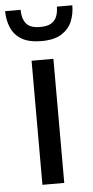

<svg xmlns="http://www.w3.org/2000/svg" viewBox="-66 -748 379 780"><g transform="rotate(-5 123.0 -358.0)"><path d="M164 0H75V-506H164ZM122.5 -582Q71.5 -582 41.5 -600Q11.5 -618 -1.5 -649Q-14.5 -679.5 -14.5 -716H48.5Q48.5 -681 64.5 -660.2Q80.5 -639.5 122.5 -639.5Q151 -639.5 167 -649.2Q183 -659 189.8 -676.2Q196.5 -693.5 196.5 -716H259.5Q259.5 -680.5 246.8 -650Q234 -619.5 203.5 -600.5Q173.5 -582 122.5 -582Z"/></g></svg>

Font: Verano Sans
Style: Regular
Weight: 400
Designer: Lukasz Dziedzic with Adam Twardoch and Botio Nikoltchev
Foundry: tyPoland Lukasz Dziedzic
Version: Version 3.001;December 28, 2019;FontCreator 12.0.0.2547 64-b